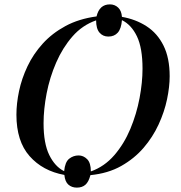

<svg xmlns="http://www.w3.org/2000/svg" viewBox="-20 -795 827 877"><path d="M331 62Q308 62 292.5 48.5Q277 35 274 4Q175 -14 115 -82Q55 -150 55 -271Q55 -322 67 -379Q79 -436 105.5 -492Q132 -548 175 -595.5Q218 -643 279 -676Q340 -709 421 -720Q434 -775 482 -775Q504 -775 519.5 -760.5Q535 -746 537 -718Q600 -707 649.5 -675Q699 -643 727 -586.5Q755 -530 755 -447Q755 -399 743 -341.5Q731 -284 704.5 -226.5Q678 -169 636 -120Q594 -71 534 -37Q474 -3 393 5Q385 36 370 49Q355 62 331 62ZM273 -13Q277 -55 296 -70Q315 -85 339 -85Q361 -85 378 -68Q395 -51 395 -12Q457 -34 502 -86Q547 -138 575.5 -206.5Q604 -275 617.5 -347Q631 -419 631 -481Q631 -576 605.5 -629Q580 -682 537 -703Q534 -664 518 -646Q502 -628 475 -628Q450 -628 434.5 -646Q419 -664 419 -702Q356 -680 311 -628.5Q266 -577 236.5 -509Q207 -441 193 -368.5Q179 -296 179 -232Q179 -140 205 -87Q231 -34 273 -13Z"/></svg>

Font: Noto Serif Display Medium
Style: Italic
Weight: 500
Italic angle: -12°
Designer: Monotype Design Team
Foundry: Monotype Imaging Inc.
Version: Version 2.009